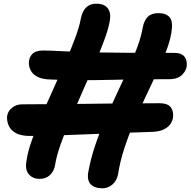

<svg xmlns="http://www.w3.org/2000/svg" viewBox="-20 -838 1030 1038"><path d="M191 129Q155 128 134.5 102.5Q114 77 124 27Q130 -17 152 -79Q174 -141 205 -213.5Q236 -286 270 -360.5Q304 -435 335 -506Q366 -577 387.5 -635.5Q409 -694 416 -733Q424 -776 445 -797Q466 -818 498 -818Q542 -819 562 -794Q582 -769 573 -722Q566 -682 544 -622Q522 -562 491 -490.5Q460 -419 426 -343Q392 -267 361 -194Q330 -121 307.5 -57Q285 7 278 53Q272 89 249 109.5Q226 130 191 129ZM143 -103Q94 -103 66.5 -118Q39 -133 28 -157Q17 -181 18 -206Q20 -234 43.5 -254Q67 -274 99 -274Q217 -274 344.5 -275.5Q472 -277 598.5 -278.5Q725 -280 841 -280Q881 -280 898 -264Q915 -248 916 -217Q917 -195 905.5 -174Q894 -153 868 -139.5Q842 -126 801 -125Q726 -123 639.5 -119.5Q553 -116 464 -112.5Q375 -109 292.5 -106Q210 -103 143 -103ZM530 180Q489 179 469 156.5Q449 134 458 88Q470 22 493.5 -48.5Q517 -119 547.5 -189.5Q578 -260 610.5 -329Q643 -398 672.5 -462.5Q702 -527 723 -585Q744 -643 752 -691Q759 -727 779 -747Q799 -767 837 -767Q879 -767 898 -743.5Q917 -720 906 -659Q899 -615 878 -560.5Q857 -506 828 -444Q799 -382 767 -314.5Q735 -247 705 -176.5Q675 -106 652 -35.5Q629 35 618 105Q611 141 586 161Q561 181 530 180ZM897 -410Q715 -410 559 -406Q403 -402 258 -408Q208 -409 182 -423Q156 -437 146 -457.5Q136 -478 136 -497Q136 -527 154.5 -546Q173 -565 213 -565Q236 -565 258.5 -564Q281 -563 312 -561.5Q343 -560 390 -558Q437 -556 508 -554.5Q579 -553 681 -552.5Q783 -552 924 -552Q988 -552 990 -492Q991 -461 966.5 -435.5Q942 -410 897 -410Z"/></svg>

Font: Shantell Sans Light
Style: Bold Italic
Weight: 700
Italic angle: -11°
Version: Version 1.011;[c5ecc13dd]